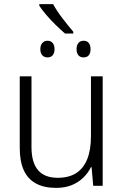

<svg xmlns="http://www.w3.org/2000/svg" viewBox="-20 -903 602 933"><path d="M238 -883Q256 -850 284 -813.5Q312 -777 336 -749V-740H296Q274 -759 250 -782.5Q226 -806 205 -830.5Q184 -855 171 -875V-883ZM211 -705Q227 -705 236 -694Q245 -683 245 -664Q245 -645 236 -634.5Q227 -624 211 -624Q195 -624 185.5 -634.5Q176 -645 176 -664Q176 -683 185.5 -694Q195 -705 211 -705ZM386 -705Q403 -705 411.5 -694Q420 -683 420 -664Q420 -645 411.5 -634.5Q403 -624 386 -624Q370 -624 361 -634.5Q352 -645 352 -664Q352 -683 361 -694Q370 -705 386 -705ZM479 -532V0H433L425 -91H422Q408 -62 384 -39Q360 -16 327.5 -3Q295 10 252 10Q194 10 154.5 -11.5Q115 -33 95.5 -76Q76 -119 76 -184V-532H133V-189Q133 -113 165 -76Q197 -39 260 -39Q315 -39 350.5 -62Q386 -85 404 -130Q422 -175 422 -242V-532Z"/></svg>

Font: Noto Sans Display Light
Style: Regular
Weight: 300
Designer: Monotype Design Team
Foundry: Monotype Imaging Inc.
Version: Version 2.003